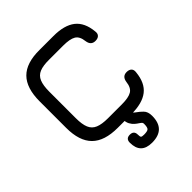

<svg xmlns="http://www.w3.org/2000/svg" viewBox="-242 -822 1179 1179"><g transform="rotate(-45 348.0 -232.0)"><path d="M304 0Q189.5 0 134.8 -54.8Q80 -109.5 80 -224V-454Q80 -569.5 134.5 -624.2Q189 -679 303 -678H424Q518 -678 567.5 -639.2Q617 -600.5 625 -517Q628 -496 617 -485Q606 -474 585 -474Q547 -474 541 -516Q536 -562 509.2 -578Q482.5 -594 424 -594H303Q250 -594.5 219.8 -582Q189.5 -569.5 176.8 -538.8Q164 -508 164 -454V-224Q164 -170.5 176.8 -140Q189.5 -109.5 220 -96.8Q250.5 -84 304 -84H424Q482.5 -84 509.2 -100.2Q536 -116.5 541 -162Q547 -204 585 -204Q606 -204 617 -193Q628 -182 625 -161Q617 -77 567.5 -38.5Q518 0 424 0ZM389 214Q292 214 292 117Q292 82 327 82Q362 82 362 117Q362 135 366.5 139.5Q371 144 389 144Q418.5 144 427.2 135.5Q436 127 436 97Q436 90 432.8 85.5Q429.5 81 416 72Q407 66.5 394.5 56Q382 45.5 372.5 28.2Q363 11 363 -15Q363 -50 398 -50Q433 -50 433 -15Q433 -6 436.5 -0.8Q440 4.5 455 15Q468.5 24 487.2 42.5Q506 61 506 97Q506 155.5 476.8 184.8Q447.5 214 389 214Z"/></g></svg>

Font: Jura Light
Style: Bold
Weight: 700
Version: Version 5.104